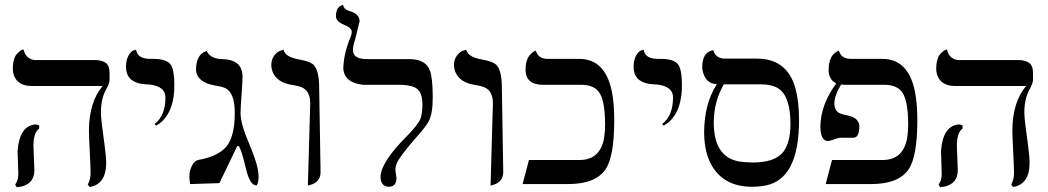

<svg xmlns="http://www.w3.org/2000/svg" viewBox="-20 -766 4360 799"><path d="M119.1 -159.2Q119.1 -149.9 121.1 -108.4Q123 -67.9 123 -58.1Q123 -2.4 68.8 10.3Q59.6 12.2 49.8 13.2L43 2Q55.7 -13.2 56.2 -41Q56.2 -49.8 54.7 -88.4Q53.2 -128.4 53.2 -138.2Q61 -241.7 126 -248Q136.7 -247.6 143.1 -244.1V-231Q119.6 -215.3 119.1 -159.2ZM399.9 -295.9Q399.9 -270 415.5 -160.2Q421.9 -113.8 421.9 -85Q420.4 1 353 12.2L345.2 2Q357.4 -19 356.9 -48.8Q356.9 -69.8 353.5 -136Q350.1 -202.1 350.1 -223.1Q350.6 -340.8 407.2 -408.2H111.8Q53.7 -408.2 37.6 -453.1Q33.2 -465.8 33.2 -479Q33.2 -500 37.6 -516.1Q42 -532.2 49.1 -540Q56.2 -547.9 62.5 -553Q68.8 -558.1 73.7 -559.1L78.1 -560.1Q85.4 -526.9 113.8 -518.1Q120.6 -516.1 127 -516.1H373Q425.3 -516.1 433.6 -483.4Q436 -472.7 436 -458V-434.1Q436 -419.4 420.9 -392.6Q399.9 -354.5 399.9 -295.9Z M629.4 -243.2 623.5 -250Q668.5 -284.7 668.5 -360.8Q668.5 -405.8 604 -414.1Q596.7 -415 589.4 -415Q514.2 -418 505.4 -473.6Q504.4 -480.5 504.4 -486.8Q504.4 -516.6 514.9 -534.9Q525.4 -553.2 536.1 -556.2L546.4 -559.1Q551.3 -523.4 600.1 -521Q606.9 -521 617.7 -521Q675.8 -521 691.9 -494.6Q705.6 -470.7 705.6 -411.1Q705.6 -308.1 652.8 -259.3Q641.1 -249.5 629.4 -243.2Z M981 -295.9Q981 -251 1016.6 -168.5Q1044.9 -101.1 1052.2 -64.9Q1056.2 -44.4 1056.2 -29.8Q1055.7 -5.9 1047.9 5.9Q1021.5 5.9 1005.9 -54.7Q1003.4 -63.5 999 -82Q985.4 -139.2 974.1 -158.2H967.3L893.1 -3.9L771 0Q771 -2.4 770 -9.3Q768.1 -22.9 768.1 -30.8Q768.1 -41 769 -46.9Q779.3 -93.3 804.2 -100.1Q897.9 -116.7 929.7 -166.5Q957 -210.4 957 -295.9Q957 -379.4 918.5 -398.9Q903.3 -405.8 874 -410.2Q797.4 -424.3 795.9 -476.1Q795.9 -537.1 836.4 -552.7Q840.3 -554.2 839.8 -554.2Q855 -521 905.3 -520Q988.3 -518.1 989.3 -448.2Q989.3 -429.7 985.4 -373Q981 -314.9 981 -295.9Z M1261.2 5.9 1271 -335.9Q1271 -387.7 1235.4 -402.8Q1219.7 -409.2 1192.9 -413.1Q1133.3 -422.9 1114.7 -466.3Q1109.4 -480 1108.9 -494.1Q1108.9 -519 1121.3 -534.9Q1133.8 -550.8 1147 -555.2L1160.2 -559.1Q1166 -529.8 1220.2 -519.5L1222.2 -519Q1272 -510.7 1286.6 -494.6Q1307.6 -470.2 1308.1 -405.8L1314 -50.8Q1314 -6.8 1268.1 4.4Q1268.1 4.4 1261.2 5.9Z M1448.7 -558.1Q1448.7 -523.9 1495.6 -520.5Q1503.9 -520 1513.7 -520H1683.6Q1751 -520 1769 -472.7Q1780.8 -440.9 1780.8 -360.8Q1780.8 -291.5 1763.7 -260.3Q1750 -235.8 1701.7 -182.1Q1641.6 -112.3 1630.9 -85.9Q1625.5 -72.3 1625.5 -61Q1625.5 -52.7 1627.9 -40Q1629.4 -29.8 1629.9 -24.9Q1629.9 11.2 1596.7 11.2Q1564.5 9.3 1563.5 -29.8Q1564 -90.3 1674.8 -201.2Q1720.7 -248 1730 -272.9Q1737.8 -295.4 1737.8 -332Q1737.8 -385.7 1708 -401.4Q1685.5 -412.6 1644.5 -413.1H1491.7Q1414.1 -420.9 1408.7 -479Q1409.2 -533.7 1432.6 -597.2Q1443.4 -619.1 1443.8 -632.8Q1443.8 -650.9 1412.1 -662.6L1411.6 -663.1Q1378.9 -675.8 1377.9 -698.2Q1377.9 -711.4 1380.9 -720.7Q1383.8 -730 1388.2 -734.4Q1392.6 -738.8 1397.2 -741.5Q1401.9 -744.1 1404.8 -745.1L1407.7 -746.1Q1410.6 -726.1 1437.5 -719.2Q1475.6 -707 1476.6 -678.2L1458 -602.5Q1449.2 -576.7 1448.7 -558.1Z M2021.5 5.9 2031.2 -335.9Q2031.2 -387.7 1995.6 -402.8Q1980 -409.2 1953.1 -413.1Q1893.6 -422.9 1875 -466.3Q1869.6 -480 1869.1 -494.1Q1869.1 -519 1881.6 -534.9Q1894 -550.8 1907.2 -555.2L1920.4 -559.1Q1926.3 -529.8 1980.5 -519.5L1982.4 -519Q2032.2 -510.7 2046.9 -494.6Q2067.9 -470.2 2068.4 -405.8L2074.2 -50.8Q2074.2 -6.8 2028.3 4.4Q2028.3 4.4 2021.5 5.9Z M2498 -248Q2498 -354 2469.2 -387.2Q2445.8 -412.6 2401.9 -413.1H2235.8Q2168 -415 2167 -475.1Q2167 -495.1 2171.4 -510.5Q2175.8 -525.9 2182.4 -533.9Q2189 -542 2195.1 -546.9Q2201.2 -551.8 2205.6 -553.7L2210 -555.2Q2218.8 -522 2257.8 -521H2390.1Q2506.8 -521 2529.8 -364.3Q2536.1 -320.8 2536.1 -265.1Q2536.1 -116.2 2500.5 -62Q2458.5 0 2343.8 0H2154.8L2181.2 -100.1H2391.1Q2478.5 -100.1 2494.1 -193.4Q2498 -217.8 2498 -248Z M2741.7 -243.2 2735.8 -250Q2780.8 -284.7 2780.8 -360.8Q2780.8 -405.8 2716.3 -414.1Q2709 -415 2701.7 -415Q2626.5 -418 2617.7 -473.6Q2616.7 -480.5 2616.7 -486.8Q2616.7 -516.6 2627.2 -534.9Q2637.7 -553.2 2648.4 -556.2L2658.7 -559.1Q2663.6 -523.4 2712.4 -521Q2719.2 -521 2730 -521Q2788.1 -521 2804.2 -494.6Q2817.9 -470.7 2817.9 -411.1Q2817.9 -308.1 2765.1 -259.3Q2753.4 -249.5 2741.7 -243.2Z M3148.4 -415H2992.2Q2950.7 -343.8 2950.2 -256.8Q2950.2 -112.3 3056.6 -93.8Q3078.1 -90.3 3112.3 -89.8Q3206.5 -89.8 3240.7 -135.3Q3269 -174.3 3269.5 -249Q3269.5 -366.2 3218.3 -398.4Q3190.9 -415 3148.4 -415ZM3109.4 11.2Q3000.5 11.2 2948.2 -66.9Q2910.6 -124 2910.2 -214.8Q2910.6 -334.5 2963.4 -416Q2919.9 -416 2905.8 -464.4Q2902.3 -476.6 2902.3 -485.8Q2902.3 -545.9 2942.9 -556.2Q2942.9 -556.2 2948.2 -557.1Q2957.5 -522.9 2996.6 -522H3130.4Q3255.4 -522 3290 -398.9Q3305.2 -344.2 3305.2 -266.1Q3305.2 -40 3186.5 0.5Q3154.3 11.2 3109.4 11.2Z M3759.3 -248Q3759.3 -354 3730.5 -387.2Q3707 -412.6 3663.1 -413.1H3497.1Q3487.8 -413.1 3480 -414.1Q3452.6 -368.7 3452.1 -335.9Q3452.1 -304.2 3476.1 -293.9Q3488.8 -288.6 3509.3 -285.2Q3555.2 -274.9 3556.2 -240.2Q3555.2 -194.3 3533.2 -192.9H3477.1Q3469.7 -192.9 3441.4 -182.6Q3431.2 -179.2 3423.3 -179.2Q3395 -181.6 3394 -237.8Q3394.5 -329.6 3460 -418.9Q3428.7 -434.1 3428.2 -475.1Q3428.2 -495.1 3432.6 -510.5Q3437 -525.9 3443.1 -533.9Q3449.2 -542 3455.6 -546.9Q3461.9 -551.8 3466.8 -553.7L3471.2 -555.2Q3480 -522 3519 -521H3651.4Q3768.1 -521 3791 -364.3Q3797.4 -320.8 3797.4 -265.1Q3797.4 -116.2 3761.7 -62Q3719.7 0 3605 0H3416L3442.4 -100.1H3652.3Q3739.7 -100.1 3755.4 -193.4Q3759.3 -217.8 3759.3 -248Z M3961.9 -159.2Q3961.9 -149.9 3963.9 -108.4Q3965.8 -67.9 3965.8 -58.1Q3965.8 -2.4 3911.6 10.3Q3902.3 12.2 3892.6 13.2L3885.7 2Q3898.4 -13.2 3898.9 -41Q3898.9 -49.8 3897.5 -88.4Q3896 -128.4 3896 -138.2Q3903.8 -241.7 3968.8 -248Q3979.5 -247.6 3985.8 -244.1V-231Q3962.4 -215.3 3961.9 -159.2ZM4242.7 -295.9Q4242.7 -270 4258.3 -160.2Q4264.6 -113.8 4264.6 -85Q4263.2 1 4195.8 12.2L4188 2Q4200.2 -19 4199.7 -48.8Q4199.7 -69.8 4196.3 -136Q4192.9 -202.1 4192.9 -223.1Q4193.4 -340.8 4250 -408.2H3954.6Q3896.5 -408.2 3880.4 -453.1Q3876 -465.8 3876 -479Q3876 -500 3880.4 -516.1Q3884.8 -532.2 3891.8 -540Q3898.9 -547.9 3905.3 -553Q3911.6 -558.1 3916.5 -559.1L3920.9 -560.1Q3928.2 -526.9 3956.5 -518.1Q3963.4 -516.1 3969.7 -516.1H4215.8Q4268.1 -516.1 4276.4 -483.4Q4278.8 -472.7 4278.8 -458V-434.1Q4278.8 -419.4 4263.7 -392.6Q4242.7 -354.5 4242.7 -295.9Z"/></svg>

Font: Linux Biolinum Capitals O
Style: Small Caps
Weight: 400
Designer: Philipp H. Poll
Foundry: Philipp H. Poll
Version: Version 1.0.4